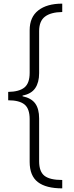

<svg xmlns="http://www.w3.org/2000/svg" viewBox="-20 -819 407 1055"><path d="M322 216Q233 216 188 181.5Q143 147 143 70V-164Q143 -222 114.5 -245Q86 -268 25 -268V-314Q86 -315 114.5 -338.5Q143 -362 143 -419V-653Q143 -725 190.5 -762Q238 -799 322 -799V-753Q259 -752 227 -727.5Q195 -703 195 -648V-417Q195 -366 173.5 -334.5Q152 -303 104 -294V-290Q152 -280 173.5 -250.5Q195 -221 195 -168V67Q195 124 224.5 147Q254 170 322 170Z"/></svg>

Font: Noto Sans Sinhala UI SemiCondensed Light
Style: Regular
Weight: 300
Width: 4
Designer: Jelle Bosma - Monotype Design Team
Foundry: Monotype Imaging Inc.
Version: Version 2.006; ttfautohint (v1.8.4.7-5d5b)